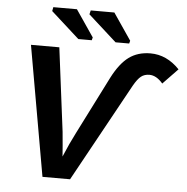

<svg xmlns="http://www.w3.org/2000/svg" viewBox="-59 -954 986 1012"><g transform="rotate(5 434.0 -448.0)"><path d="M349 0H203L82 -688H232L288 -246Q292 -206 294.5 -174Q297 -142 299 -116Q314 -152 329 -184.5Q344 -217 359 -246L513 -551Q553 -629 600 -663.5Q647 -698 714 -698Q800 -698 868 -627L789 -545Q755 -585 718 -585Q692 -585 674 -571Q656 -557 635 -520ZM525 -740 375 -875 380 -896H505L601 -755L597 -740ZM328 -740 178 -875 182 -896H307L403 -755L399 -740Z"/></g></svg>

Font: Libra Sans Modern
Style: Bold Italic
Weight: 700
Italic angle: -12°
Foundry: Stefan Peev, Context Ltd
Version: Version 1.000